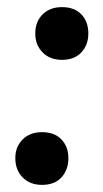

<svg xmlns="http://www.w3.org/2000/svg" viewBox="-20 -514 288 539"><path d="M98 5Q64 5 43.5 -16Q23 -37 23 -70Q23 -102 43.5 -122.5Q64 -143 98 -143Q133 -143 152.5 -122.5Q172 -102 172 -70Q172 -37 152.5 -16Q133 5 98 5ZM154 -346Q120 -346 99.5 -367Q79 -388 79 -420Q79 -453 99.5 -473.5Q120 -494 154 -494Q189 -494 208.5 -473.5Q228 -453 228 -420Q228 -388 208.5 -367Q189 -346 154 -346Z"/></svg>

Font: Nunito Variable Extra Light
Style: Italic
Weight: 200
Italic angle: -9°
Designer: Vernon Adams
Foundry: Vernon Adams
Version: Version 3.602